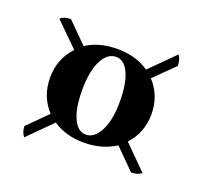

<svg xmlns="http://www.w3.org/2000/svg" viewBox="-76 -503 564 536"><g transform="rotate(20 206.5 -235.5)"><path d="M358 -63 299 -122Q258 -96 205 -96Q152 -96 113 -122L44 -53Q34 -66 34 -83L91 -140Q55 -179 55 -235Q55 -291 92 -330L23 -398Q34 -408 54 -408L113 -349Q150 -374 205 -374Q261 -374 299 -347L370 -418Q379 -406 379 -387L320 -329Q356 -290 356 -235Q356 -180 320 -141L389 -72Q376 -63 358 -63ZM261 -237Q261 -292 247 -322Q233 -352 209 -352Q183 -352 167 -320Q151 -288 151 -233Q151 -179 165 -149Q179 -119 203 -119Q228 -119 244.5 -151Q261 -183 261 -237Z"/></g></svg>

Font: Katibeh
Style: Regular
Weight: 400
Designer: Arabic design by Kourosh Beigpour, Latin design by Eduardo Tunni, engineering by Lasse Fister
Version: Version 1.0010g